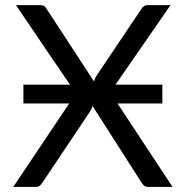

<svg xmlns="http://www.w3.org/2000/svg" viewBox="-20 -737 733 757"><path d="M660.2 0Q636.7 0 564.5 0Q553.7 0 546.9 -5.9Q541 -11.7 537.1 -18.6Q472.7 -119.1 344.7 -319.3Q341.8 -308.6 335.9 -298.8Q273.4 -205.1 148.4 -18.6Q143.6 -11.7 137.7 -5.9Q131.8 0 122.1 0Q92.8 0 32.2 0Q86.9 -82 252.9 -329.1Q208 -329.1 72.3 -329.1Q72.3 -347.7 72.3 -403.3Q118.2 -403.3 255.9 -403.3Q202.1 -481.4 43 -716.8Q66.4 -716.8 138.7 -716.8Q149.4 -716.8 154.3 -712.9Q159.2 -710 163.1 -703.1Q225.6 -607.4 350.6 -416Q353.5 -427.7 361.3 -439.5Q419.9 -526.4 537.1 -701.2Q541 -708 546.9 -711.9Q552.7 -716.8 559.6 -716.8Q590.8 -716.8 652.3 -716.8Q597.7 -637.7 435.5 -403.3Q481.4 -403.3 620.1 -403.3Q620.1 -384.8 620.1 -329.1Q576.2 -329.1 443.4 -329.1Q497.1 -247.1 660.2 0Z"/></svg>

Font: Lato
Style: Regular
Weight: 400
Designer: Lukasz Dziedzic with Adam Twardoch and Botio Nikoltchev
Version: Version 2.015; 2015-08-06; http://www.latofonts.com/